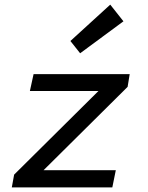

<svg xmlns="http://www.w3.org/2000/svg" viewBox="-20 -809 640 829"><path d="M31 0 41 -55 405 -416H109L125 -489H540L531 -434L168 -74H480L465 0ZM326 -579 284 -632 456 -789 513 -717Z"/></svg>

Font: Source Code Pro ExtraLight Medium
Style: Italic
Weight: 500
Italic angle: -11°
Monospace: yes
Version: Version 1.016;hotconv 1.0.116;makeotfexe 2.5.65601